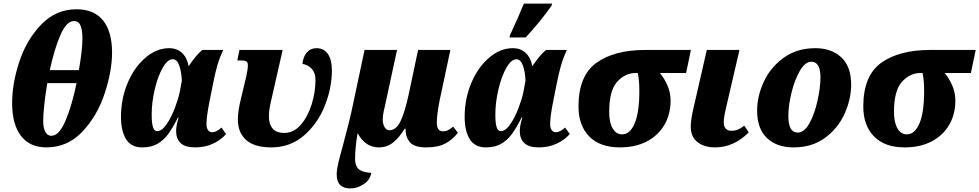

<svg xmlns="http://www.w3.org/2000/svg" viewBox="-20 -816 5488 1076"><path d="M608 -521Q608 -420 567.5 -295Q527 -170 443.5 -80Q360 10 240 10Q147 10 97.5 -54.5Q48 -119 48 -238Q48 -350 89 -472.5Q130 -595 212 -679.5Q294 -764 409 -764Q507 -764 557.5 -701.5Q608 -639 608 -521ZM259 -423H422Q442 -538 442 -599Q442 -646 431.5 -672Q421 -698 394 -698Q353 -698 319 -620.5Q285 -543 259 -423ZM409 -350H245Q234 -285 228 -227.5Q222 -170 222 -138Q222 -101 233.5 -78Q245 -55 268 -55Q311 -55 347 -139.5Q383 -224 409 -350Z M658 -161Q658 -263 695.5 -351.5Q733 -440 795.5 -493Q858 -546 928 -546Q971 -546 999.5 -520Q1028 -494 1037 -446H1038Q1080 -509 1114 -536H1231Q1210 -491 1198 -449.5Q1186 -408 1174 -347L1153 -242Q1137 -160 1137 -120Q1137 -100 1145.5 -87.5Q1154 -75 1168 -75Q1181 -75 1193 -81Q1205 -87 1221 -101L1247 -65Q1218 -31 1173 -10.5Q1128 10 1074 10Q1017 10 992 -14.5Q967 -39 967 -81Q967 -112 981 -157H977Q948 -99 922 -64Q896 -29 861.5 -9.5Q827 10 777 10Q715 10 686.5 -36Q658 -82 658 -161ZM987 -299 999 -364Q997 -414 984.5 -449Q972 -484 948 -484Q919 -484 891.5 -435.5Q864 -387 847 -314Q830 -241 830 -174Q830 -125 837.5 -103Q845 -81 860 -81Q887 -81 913.5 -119.5Q940 -158 959.5 -209.5Q979 -261 987 -299Z M1313 -146Q1313 -193 1330 -262L1360 -387Q1369 -428 1369 -451Q1369 -465 1362 -471Q1355 -477 1333 -477H1310L1322 -536H1564L1497 -241Q1487 -198 1487 -162Q1487 -120 1508 -95.5Q1529 -71 1573 -71Q1626 -71 1665.5 -116.5Q1705 -162 1726.5 -231Q1748 -300 1748 -368Q1748 -407 1728 -429.5Q1708 -452 1675 -458Q1679 -498 1699.5 -522Q1720 -546 1754 -546Q1795 -546 1817.5 -513.5Q1840 -481 1840 -422Q1840 -324 1800.5 -224Q1761 -124 1684 -57Q1607 10 1500 10Q1406 10 1359.5 -31.5Q1313 -73 1313 -146Z M1867 162Q1867 136 1875 101Q1883 66 1901 2Q1940 -142 1957 -225L2023 -536H2205L2137 -221Q2135 -214 2130 -190.5Q2125 -167 2125 -146Q2125 -122 2135 -104Q2145 -86 2162 -86Q2200 -86 2224.5 -136.5Q2249 -187 2271 -290L2323 -536H2504L2443 -250Q2428 -173 2428 -129Q2428 -80 2463 -80Q2478 -80 2488 -85Q2498 -90 2520 -106L2546 -72Q2517 -34 2476 -12Q2435 10 2369 10Q2301 10 2276.5 -19.5Q2252 -49 2253 -95H2248Q2217 -44 2182.5 -17Q2148 10 2103 10Q2027 10 1984 -70Q1970 11 1970 76Q1970 112 1988.5 130.5Q2007 149 2061 153Q2053 194 2017 217Q1981 240 1944 240Q1867 240 1867 162Z M2584 -161Q2584 -263 2621.5 -351.5Q2659 -440 2721.5 -493Q2784 -546 2854 -546Q2897 -546 2925.5 -520Q2954 -494 2963 -446H2964Q3006 -509 3040 -536H3157Q3136 -491 3124 -449.5Q3112 -408 3100 -347L3079 -242Q3063 -160 3063 -120Q3063 -100 3071.5 -87.5Q3080 -75 3094 -75Q3107 -75 3119 -81Q3131 -87 3147 -101L3173 -65Q3144 -31 3099 -10.5Q3054 10 3000 10Q2943 10 2918 -14.5Q2893 -39 2893 -81Q2893 -112 2907 -157H2903Q2874 -99 2848 -64Q2822 -29 2787.5 -9.5Q2753 10 2703 10Q2641 10 2612.5 -36Q2584 -82 2584 -161ZM2913 -299 2925 -364Q2923 -414 2910.5 -449Q2898 -484 2874 -484Q2845 -484 2817.5 -435.5Q2790 -387 2773 -314Q2756 -241 2756 -174Q2756 -125 2763.5 -103Q2771 -81 2786 -81Q2813 -81 2839.5 -119.5Q2866 -158 2885.5 -209.5Q2905 -261 2913 -299ZM2839 -621Q2887 -724 2916 -796H3074L3071 -784Q3010 -697 2926 -606H2835Z M3222 -219Q3222 -392 3322.5 -464Q3423 -536 3596 -536H3852L3825 -407H3678Q3701 -380 3719.5 -339.5Q3738 -299 3738 -252Q3738 -176 3703.5 -116.5Q3669 -57 3605 -23.5Q3541 10 3454 10Q3342 10 3282 -51.5Q3222 -113 3222 -219ZM3563 -306Q3563 -367 3554 -407H3544Q3483 -407 3438.5 -357.5Q3394 -308 3394 -188Q3394 -130 3413.5 -96.5Q3433 -63 3466 -63Q3511 -63 3537 -125Q3563 -187 3563 -306Z M3851 -106Q3851 -142 3865 -204L3941 -536H4124L4048 -208Q4036 -158 4036 -128Q4036 -107 4047.5 -95Q4059 -83 4078 -83Q4100 -83 4117 -90.5Q4134 -98 4151 -112L4176 -74Q4092 10 3988 10Q3926 10 3888.5 -20Q3851 -50 3851 -106Z M4223 -196Q4223 -277 4260.5 -358Q4298 -439 4372 -492.5Q4446 -546 4550 -546Q4639 -546 4694.5 -495Q4750 -444 4750 -341Q4750 -262 4714 -180.5Q4678 -99 4605 -44.5Q4532 10 4427 10Q4333 10 4278 -42.5Q4223 -95 4223 -196ZM4578 -382Q4578 -470 4527 -470Q4492 -470 4462.5 -419Q4433 -368 4415.5 -295.5Q4398 -223 4398 -166Q4398 -73 4450 -73Q4488 -73 4517 -126.5Q4546 -180 4562 -254Q4578 -328 4578 -382Z M4818 -219Q4818 -392 4918.5 -464Q5019 -536 5192 -536H5448L5421 -407H5274Q5297 -380 5315.5 -339.5Q5334 -299 5334 -252Q5334 -176 5299.5 -116.5Q5265 -57 5201 -23.5Q5137 10 5050 10Q4938 10 4878 -51.5Q4818 -113 4818 -219ZM5159 -306Q5159 -367 5150 -407H5140Q5079 -407 5034.5 -357.5Q4990 -308 4990 -188Q4990 -130 5009.5 -96.5Q5029 -63 5062 -63Q5107 -63 5133 -125Q5159 -187 5159 -306Z"/></svg>

Font: Noto Serif NarrowBlack
Style: Italic
Weight: 900
Width: 4
Italic angle: -12°
Designer: Monotype Design Team
Foundry: Monotype Imaging Inc.
Version: Version 1.001